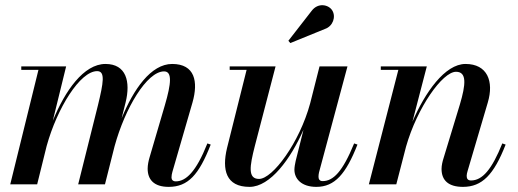

<svg xmlns="http://www.w3.org/2000/svg" viewBox="-20 -719 2020 749"><path d="M389.5 0 427 -148.5C467.5 -296.5 553 -440.5 620 -440.5C652 -440.5 648.5 -395 623 -308L563 -103.5C559.5 -91.5 556 -75.5 556 -61C556 -19.5 579.5 10 638 10C713.5 10 756 -37 802 -155L789 -159.5C744.5 -47.5 705 -11.5 665.5 -11.5C655 -11.5 649 -17.5 649 -26.5C649 -33.5 650.5 -41.5 652.5 -48.5L731 -319.5C754 -400.5 740.5 -469.5 651.5 -469.5C569 -469.5 500.5 -370.5 454.5 -257.5L470 -319.5C490 -400.5 472.5 -469.5 391.5 -469.5C306.5 -469.5 233.5 -364.5 186 -248L238 -460H63V-446.5H130L20 0H125L162 -149.5C203 -297.5 292.5 -441.5 359 -441.5C391.5 -441.5 383.5 -396.5 362 -308L285 0Z M1247.5 -606C1279 -616.5 1291.5 -654 1276 -678.5C1262.5 -700.5 1221.5 -710.5 1196 -677L1105 -560L1112.5 -551ZM1055 -460H876V-446.5H942L865.5 -141C845.5 -56.5 861 10 953.5 10C1034.5 10 1114.5 -100 1164 -213L1133.5 -91.5C1131 -80.5 1128.5 -66.5 1128.5 -57C1128.5 -21.5 1156 10 1214 10C1286 10 1329.5 -40.5 1374.5 -155L1361.5 -159.5C1316.5 -49 1280 -12.5 1238.5 -12.5C1227.5 -12.5 1222.5 -19.5 1222.5 -29C1222.5 -34 1223 -40.5 1224.5 -46.5L1335.5 -460H1226.5L1190 -316C1148.5 -162.5 1043.5 -21 990.5 -21C946 -21 954 -70.5 974 -149Z M1534 -446.5 1419 0H1526L1564 -147C1607.5 -299.5 1706 -439 1759 -439C1802 -439 1797 -389 1774 -311.5L1710 -101C1706.5 -90 1702.5 -74 1702.5 -60C1702.5 -14.5 1730.5 10 1786 10C1860.5 10 1906.5 -37 1952.5 -155L1939.5 -159.5C1899 -58.5 1862 -15 1817.5 -15C1805 -15 1800.5 -22 1800.5 -33C1800.5 -38 1802 -45.5 1804 -51.5L1883 -319.5C1907.5 -402 1881 -469.5 1796 -469.5C1715.5 -469.5 1638 -358 1589 -244.5L1645 -460H1465.5V-446.5Z"/></svg>

Font: Bodoni* 16pt Medium
Style: Italic
Weight: 500
Italic angle: -13°
Version: Version 2.3